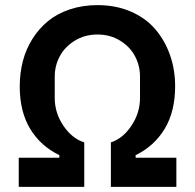

<svg xmlns="http://www.w3.org/2000/svg" viewBox="-20 -730 761 750"><path d="M53.2 0V-113.8H211.9V-124Q138.7 -159.2 97.9 -226.6Q57.1 -293.9 57.1 -393.1Q57.1 -444.3 69.3 -491.2Q81.5 -538.1 106.7 -578.1Q131.8 -618.2 167.5 -647.5Q203.1 -676.8 252.9 -693.4Q302.7 -710 360.8 -710Q433.1 -710 491.5 -684.6Q549.8 -659.2 587.2 -615.2Q624.5 -571.3 644.3 -514.4Q664.1 -457.5 664.1 -393.1Q664.1 -294.4 623.3 -226.8Q582.5 -159.2 509.8 -124V-113.8H668.9V0H413.1V-173.8Q460 -189 493.4 -239Q526.9 -289.1 526.9 -347.2V-431.2Q526.9 -473.1 507.6 -510Q488.3 -546.9 449.5 -571Q410.6 -595.2 360.8 -595.2Q311 -595.2 272 -571Q232.9 -546.9 213.4 -510Q193.8 -473.1 193.8 -431.2V-347.2Q193.8 -289.1 227.5 -239Q261.2 -189 309.1 -173.8V0Z"/></svg>

Font: Anuphan SemiBold
Style: Bold
Weight: 600
Designer: Mike Abbink, Paul van der Laan, Pieter van Rosmalen, Mint Tantisuwanna
Foundry: Bold Monday; Cadson Demak
Version: Version 3.002;hotconv 1.0.109;makeotfexe 2.5.65596